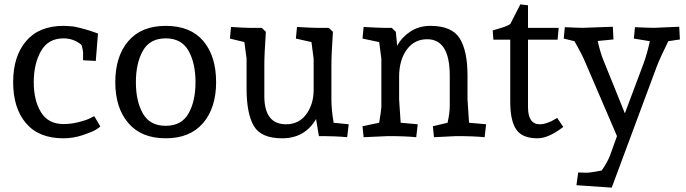

<svg xmlns="http://www.w3.org/2000/svg" viewBox="-20 -621 3131 876"><path d="M270 -503Q281 -503 291.5 -502Q302 -501 310.5 -500.5Q319 -500 330.5 -497Q342 -494 347.5 -493Q353 -492 366.5 -488Q380 -484 385 -482.5Q390 -481 406 -475.5Q422 -470 427 -468L417 -343L359 -346V-382Q359 -392 352 -416Q316 -446 270 -446Q200 -446 167 -388Q134 -330 134 -246Q134 -163 167 -109Q200 -55 270 -55Q305 -55 340 -64Q375 -73 392 -82L410 -91L438 -44Q431 -38 417 -29Q403 -20 359 -5Q315 10 269 10Q157 10 98.5 -59Q40 -128 40 -246Q40 -364 99 -433.5Q158 -503 270 -503Z M966 -246Q966 -129 906.5 -59.5Q847 10 736 10Q625 10 565.5 -59.5Q506 -129 506 -246Q506 -364 565.5 -433.5Q625 -503 736 -503Q849 -503 907.5 -434Q966 -365 966 -246ZM840 -103Q872 -159 872 -246Q872 -333 840 -389.5Q808 -446 736 -446Q664 -446 632 -389.5Q600 -333 600 -246Q600 -159 632 -103Q664 -47 736 -47Q808 -47 840 -103Z M1330 -445 1335 -498Q1402 -494 1422 -494H1480L1499 -476Q1492 -373 1492 -323V-167Q1492 -145 1494.5 -118.5Q1497 -92 1500 -76L1502 -61L1571 -54L1564 5Q1515 0 1435 0L1422 -78Q1371 10 1267 10Q1171 10 1138 -46.5Q1105 -103 1105 -217V-353L1095 -429L1029 -445L1034 -498Q1096 -494 1116 -494H1174L1193 -476Q1186 -373 1186 -323V-183Q1186 -54 1285 -54Q1344 -54 1377.5 -100Q1411 -146 1411 -210V-353L1401 -429Z M1634 -445 1639 -498Q1711 -494 1731 -494H1767L1786 -476L1792 -412Q1812 -450 1851.5 -476.5Q1891 -503 1944 -503Q2041 -503 2077 -446.5Q2113 -390 2113 -276V-167L2120 -61L2198 -54L2191 5Q2142 0 2062 0L1960 5L1955 -45L2022 -61Q2032 -105 2032 -137V-276Q2032 -442 1929 -442Q1871 -442 1836.5 -395.5Q1802 -349 1801 -274V-167L1808 -61L1886 -54L1879 5Q1830 0 1750 0L1639 5L1634 -45L1710 -61Q1718 -109 1720 -132V-353L1710 -429Z M2522 -83 2550 -42Q2483 10 2432 10Q2363 10 2335.5 -30Q2308 -70 2308 -156V-440H2231L2228 -482Q2237 -485 2256 -490.5Q2275 -496 2286.5 -500.5Q2298 -505 2308 -511L2354 -601L2389 -597V-494H2529L2524 -440H2389V-132Q2389 -54 2443 -54Q2459 -54 2478.5 -61Q2498 -68 2510 -76Z M2831 -104 2918 -336Q2932 -375 2945 -433L2872 -445L2877 -497Q2944 -494 2964 -494L3079 -499L3082 -441L3029 -433Q2993 -360 2977 -319L2771 235L2610 224L2618 166L2658 167Q2672 167 2725 157Q2750 122 2763 89L2795 0L2652 -333Q2637 -370 2601 -433L2552 -445L2557 -497Q2619 -494 2639 -494L2776 -499L2779 -441L2707 -434Q2720 -377 2732 -349Z"/></svg>

Font: Andada
Style: Regular
Weight: 400
Designer: Carolina Giovagnoli
Foundry: Carolina Giovagnoli
Version: Version 1.003